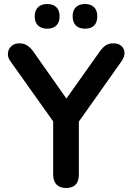

<svg xmlns="http://www.w3.org/2000/svg" viewBox="-20 -929 658 957"><path d="M309 8Q278 8 261.5 -9.5Q245 -27 245 -59V-363L272 -286L31 -625Q18 -643 19.5 -663.5Q21 -684 36 -698.5Q51 -713 78 -713Q98 -713 114.5 -703Q131 -693 146 -672L325 -418H297L477 -672Q493 -694 508 -703.5Q523 -713 545 -713Q571 -713 585.5 -699.5Q600 -686 600.5 -666Q601 -646 586 -624L347 -286L373 -363V-59Q373 8 309 8ZM404 -786Q374 -786 358 -802Q342 -818 342 -848Q342 -877 358 -893Q374 -909 404 -909Q433 -909 449 -893Q465 -877 465 -848Q465 -818 449.5 -802Q434 -786 404 -786ZM215 -786Q186 -786 169.5 -802Q153 -818 153 -848Q153 -877 169.5 -893Q186 -909 215 -909Q245 -909 261 -893Q277 -877 277 -848Q277 -818 261 -802Q245 -786 215 -786Z"/></svg>

Font: Nunito ExtraLight
Style: Regular
Weight: 200
Designer: Vernon Adams
Foundry: Vernon Adams
Version: Version 3.602